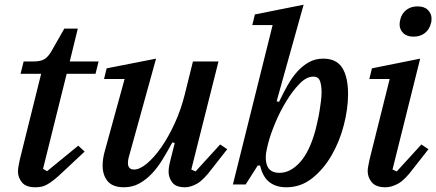

<svg xmlns="http://www.w3.org/2000/svg" viewBox="-20 -780 1845 812"><path d="M129 12Q90 12 73 -8.5Q56 -29 56 -55Q56 -67 59 -81.5Q62 -96 64 -106L154 -468H67L80 -520H121Q153 -520 169 -530.5Q185 -541 199 -566L252 -659H309L275 -520H397L384 -468H262L162 -66L179 -56L311 -164L338 -139L244 -51Q223 -31 207 -18.5Q191 -6 178 1Q165 8 153.5 10Q142 12 129 12Z M504 12Q457 12 435.5 -13.5Q414 -39 414 -80Q414 -95 416.5 -111Q419 -127 424 -144L507 -446H420L431 -491L640 -532L524 -113Q521 -101 521 -91Q521 -63 547 -63Q571 -63 601.5 -88.5Q632 -114 662 -157Q692 -200 718.5 -257.5Q745 -315 761 -379L796 -520H904L789 -63L807 -55L911 -169L941 -149L876 -66Q840 -18 813 -3Q786 12 762 12Q724 12 708.5 -8.5Q693 -29 693 -54Q693 -67 696 -82Q699 -97 702 -108L719 -175L709 -178Q689 -141 668 -106.5Q647 -72 622.5 -46Q598 -20 569 -4Q540 12 504 12Z M1191 12Q1147 12 1119 -10Q1091 -32 1080 -80H1070L1019 0H965L1133 -674H1047L1058 -719L1264 -760L1150 -352L1160 -349Q1178 -387 1197 -420.5Q1216 -454 1238.5 -478.5Q1261 -503 1287.5 -517.5Q1314 -532 1347 -532Q1403 -532 1427.5 -493Q1452 -454 1452 -382Q1452 -320 1434 -250.5Q1416 -181 1382 -122.5Q1348 -64 1300 -26Q1252 12 1191 12ZM1162 -49Q1208 -49 1248.5 -93.5Q1289 -138 1314 -229Q1318 -246 1323 -267.5Q1328 -289 1331.5 -311Q1335 -333 1337.5 -353Q1340 -373 1340 -388Q1340 -420 1333 -438Q1326 -456 1305 -456Q1276 -456 1246.5 -425.5Q1217 -395 1190.5 -351.5Q1164 -308 1144 -260Q1124 -212 1115 -177L1110 -157Q1098 -109 1110 -79Q1122 -49 1162 -49Z M1610 12Q1570 12 1552.5 -9Q1535 -30 1535 -56Q1535 -67 1538 -81Q1541 -95 1543 -106L1628 -446H1542L1553 -491L1757 -532L1640 -63L1658 -55L1762 -169L1792 -149L1727 -66Q1692 -19 1664 -3.5Q1636 12 1610 12ZM1729 -625Q1700 -625 1685 -640.5Q1670 -656 1670 -676Q1670 -687 1673 -698Q1679 -723 1698.5 -738Q1718 -753 1746 -753Q1775 -753 1790 -737.5Q1805 -722 1805 -702Q1805 -697 1804.5 -691Q1804 -685 1802 -680Q1796 -655 1776.5 -640Q1757 -625 1729 -625Z"/></svg>

Font: IBM Plex Serif Medium
Style: Italic
Weight: 500
Italic angle: -14°
Designer: Mike Abbink, Paul van der Laan, Pieter van Rosmalen
Foundry: Bold Monday
Version: Version 2.5